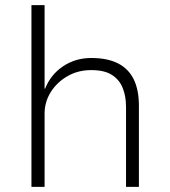

<svg xmlns="http://www.w3.org/2000/svg" viewBox="-20 -725 660 745"><path d="M102 0V-705H153V-381H155Q177 -436 225 -468Q273 -500 334 -500Q397 -500 438 -479Q479 -458 499 -417Q519 -376 519 -314V0H469V-310Q469 -352 456 -384Q443 -416 414 -434.5Q385 -453 334 -453Q282 -453 241 -429Q200 -405 176.5 -367Q153 -329 153 -284V0Z"/></svg>

Font: Nunito Sans 7pt ExtraLight
Style: Regular
Weight: 250
Designer: Vernon Adams
Foundry: Vernon Adams
Version: Version 3.101;gftools[0.9.27]